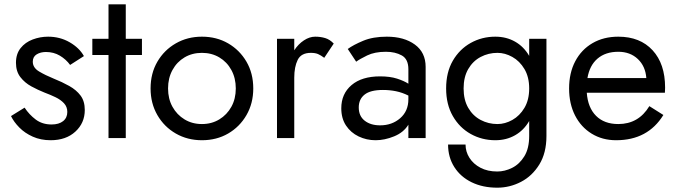

<svg xmlns="http://www.w3.org/2000/svg" viewBox="-20 -640 3138 890"><path d="M94 -141Q115 -109 145.5 -86Q176 -63 219 -63Q253 -63 272.5 -78.5Q292 -94 292 -121Q292 -145 276.5 -161.5Q261 -178 237 -189.5Q213 -201 186 -211Q156 -223 125.5 -239.5Q95 -256 74.5 -282.5Q54 -309 54 -349Q54 -390 75.5 -417Q97 -444 131.5 -457Q166 -470 203 -470Q258 -470 303 -444Q348 -418 369 -380L305 -339Q286 -365 257.5 -382Q229 -399 193 -399Q168 -399 150 -388Q132 -377 132 -354Q132 -326 161.5 -308.5Q191 -291 228 -276Q268 -260 301 -241.5Q334 -223 353.5 -197Q373 -171 373 -130Q373 -70 329.5 -30Q286 10 215 10Q169 10 132 -6.5Q95 -23 69.5 -49Q44 -75 31 -102Z M408 -460H483V-620H563V-460H638V-385H563V0H483V-385H408Z M678 -230Q678 -300 709.5 -354Q741 -408 795 -439Q849 -470 916 -470Q984 -470 1037.5 -439Q1091 -408 1122.5 -354Q1154 -300 1154 -230Q1154 -161 1122.5 -106.5Q1091 -52 1037.5 -21Q984 10 916 10Q849 10 795 -21Q741 -52 709.5 -106.5Q678 -161 678 -230ZM759 -230Q759 -182 779.5 -145Q800 -108 835.5 -86.5Q871 -65 916 -65Q961 -65 996.5 -86.5Q1032 -108 1052.5 -145Q1073 -182 1073 -230Q1073 -278 1052.5 -315.5Q1032 -353 996.5 -374Q961 -395 916 -395Q871 -395 835.5 -374Q800 -353 779.5 -315.5Q759 -278 759 -230Z M1483 -372Q1467 -384 1454 -389.5Q1441 -395 1421 -395Q1376 -395 1360 -362.5Q1344 -330 1344 -280V0H1264V-460H1344V-407Q1363 -436 1389 -453Q1415 -470 1441 -470Q1466 -470 1487.5 -463.5Q1509 -457 1527 -438Z M1631 -354 1592 -413Q1618 -432 1663.5 -451Q1709 -470 1773 -470Q1853 -470 1903 -433.5Q1953 -397 1953 -330V0H1873V-62Q1851 -26 1807 -8Q1763 10 1721 10Q1679 10 1642.5 -7.5Q1606 -25 1584 -58Q1562 -91 1562 -138Q1562 -205 1609.5 -245.5Q1657 -286 1742 -286Q1788 -286 1820.5 -275.5Q1853 -265 1873 -252V-319Q1873 -366 1842.5 -383Q1812 -400 1769 -400Q1717 -400 1682 -383Q1647 -366 1631 -354ZM1643 -142Q1643 -102 1670.5 -80.5Q1698 -59 1742 -59Q1797 -59 1835 -92Q1873 -125 1873 -180V-197Q1845 -211 1816 -217Q1787 -223 1755 -223Q1697 -223 1670 -201.5Q1643 -180 1643 -142Z M2057 30H2138Q2138 63 2156 91.5Q2174 120 2207 137.5Q2240 155 2285 155Q2320 155 2354 138Q2388 121 2410.5 84.5Q2433 48 2433 -10V-79Q2408 -36 2367.5 -13Q2327 10 2276 10Q2214 10 2162 -19Q2110 -48 2079 -102Q2048 -156 2048 -230Q2048 -305 2079 -358.5Q2110 -412 2162 -441Q2214 -470 2276 -470Q2327 -470 2367.5 -447Q2408 -424 2433 -381V-460H2513V-10Q2513 69 2480 122.5Q2447 176 2395 203Q2343 230 2285 230Q2218 230 2166.5 205Q2115 180 2086 134.5Q2057 89 2057 30ZM2129 -230Q2129 -177 2150.5 -140Q2172 -103 2208 -84Q2244 -65 2286 -65Q2321 -65 2355 -84Q2389 -103 2411 -140Q2433 -177 2433 -230Q2433 -283 2411 -320Q2389 -357 2355 -376Q2321 -395 2286 -395Q2244 -395 2208 -376Q2172 -357 2150.5 -320Q2129 -283 2129 -230Z M2836 10Q2772 10 2722.5 -20.5Q2673 -51 2645.5 -105Q2618 -159 2618 -230Q2618 -302 2646.5 -356Q2675 -410 2726.5 -440Q2778 -470 2846 -470Q2947 -470 3005 -407Q3063 -344 3063 -234Q3063 -227 3062.5 -219.5Q3062 -212 3062 -210H2700Q2705 -141 2743 -103Q2781 -65 2846 -65Q2940 -65 2990 -148L3055 -107Q2983 10 2836 10ZM2846 -400Q2787 -400 2750 -368.5Q2713 -337 2703 -278H2976Q2972 -333 2936.5 -366.5Q2901 -400 2846 -400Z"/></svg>

Font: Jost*
Style: Regular
Weight: 400
Version: Version 3.7